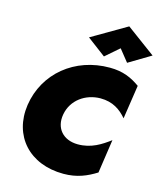

<svg xmlns="http://www.w3.org/2000/svg" viewBox="-145 -1115 1047 1240"><g transform="rotate(15 378.5 -495.0)"><path d="M546 -859 610 -779 757 -867 563 -1010 330 -874 455 -780ZM298 -350C316 -451 405 -512 504 -513C588 -513 640 -475 681 -427L715 -653C659 -693 600 -720 512 -720C278 -721 93 -569 60 -350C29 -137 170 20 398 20C489 20 554 -9 615 -47L648 -272C593 -231 528 -187 437 -188C341 -189 281 -254 298 -350Z"/></g></svg>

Font: Jost* Black
Style: Italic
Weight: 900
Italic angle: -10°
Version: Version 3.7